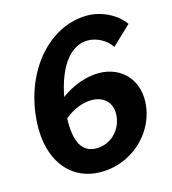

<svg xmlns="http://www.w3.org/2000/svg" viewBox="-113 -846 849 950"><g transform="rotate(-15 311.5 -371.0)"><path d="M421 -754C237 -754 80 -586 49 -356C18 -137 118 12 289 12C437 12 566 -98 586 -240C605 -370 524 -464 401 -464C339 -464 266 -438 207 -394C236 -546 303 -634 392 -634C437 -634 486 -608 511 -569L608 -661C570 -717 491 -754 421 -754ZM333 -344C400 -344 442 -299 432 -230C423 -159 365 -107 296 -107C223 -107 189 -169 194 -288C235 -322 285 -344 333 -344Z"/></g></svg>

Font: Cheyenne Sans
Style: Bold Italic
Weight: 700
Italic angle: -8.13011°
Designer: The Public Sans project authors (U.S. Web Design System), Libre Franklin designed by Pablo Impallari and Rodrigo Fuenzal
Foundry: The Cheyenne Sans Project Authors
Version: Version 2.007